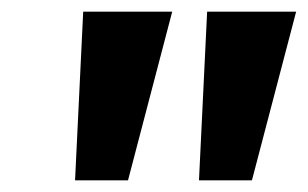

<svg xmlns="http://www.w3.org/2000/svg" viewBox="-20 -725 529 330"><path d="M109 -415 123 -705H276L200 -415ZM322 -415 336 -705H489L413 -415Z"/></svg>

Font: Nunito Sans 7pt
Style: Bold Italic
Weight: 700
Italic angle: -9°
Version: Version 3.101;gftools[0.9.27]